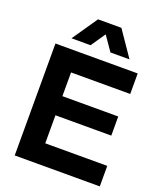

<svg xmlns="http://www.w3.org/2000/svg" viewBox="-156 -966 892 1064"><g transform="rotate(20 289.5 -433.5)"><path d="M545 -539H196V-399H525.3V-286.3H196V-121H561.7V0H60V-660H545ZM373.7 -866.7 475.7 -717.7H363.3L304.3 -803L246 -717.7H133.7L236 -866.7Z"/></g></svg>

Font: Nata Sans
Style: Regular
Weight: 400
Designer: Daniel Uzquiano Cruz
Version: Version 1.001